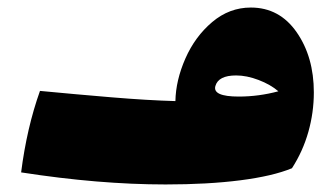

<svg xmlns="http://www.w3.org/2000/svg" viewBox="-20 -446 888 509"><path d="M812 -201Q812 -148 797.5 -96.5Q783 -45 754 0Q703 21 617 32Q531 43 419 43Q242 43 36 11Q51 -107 86 -205Q180 -196 276 -188Q372 -180 445 -178Q446 -233 471.5 -291Q497 -349 542.5 -387.5Q588 -426 645 -426Q721 -426 766.5 -360.5Q812 -295 812 -201ZM613 -190Q666 -190 718 -204Q697 -222 665.5 -234Q634 -246 606 -246Q559 -246 551 -218Q543 -190 613 -190Z"/></svg>

Font: Lalezar
Style: Regular
Weight: 400
Designer: Borna Izadpanah
Foundry: Borna Izadpanah
Version: Version 1.003;November 28, 2018;FontCreator 11.5.0.2421 64-b